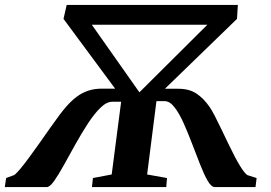

<svg xmlns="http://www.w3.org/2000/svg" viewBox="-48 -763 1104 783"><path d="M-28.5 0 -23 -37 9.5 -49Q17.5 -54 33.8 -73.2Q50 -92.5 70.8 -120.8Q91.5 -149 113.8 -180.5Q136 -212 157 -242Q178 -272 195.2 -294.8Q212.5 -317.5 222 -328Q242.5 -351.5 264.2 -368Q286 -384.5 312 -393.2Q338 -402 371 -401.5H421.5L211 -686L224 -743H922L918.5 -686L624.5 -401H679.5Q724 -401 753.5 -381.2Q783 -361.5 807 -326.5Q816 -313.5 828 -290.2Q840 -267 853.8 -238.2Q867.5 -209.5 881.8 -179.8Q896 -150 910 -123.2Q924 -96.5 937 -76.8Q950 -57 960.5 -49L998.5 -37L994 0H828.5Q814 0 799.2 -25.2Q784.5 -50.5 768.8 -90.5Q753 -130.5 736 -175.2Q719 -220 701.2 -260Q683.5 -300 664 -325.2Q644.5 -350.5 623.5 -350.5H590L552 -51.5L633 -37L630 0H327L331 -37L407.5 -51.5L446 -348H409.5Q386.5 -348 361 -323Q335.5 -298 309.8 -258.2Q284 -218.5 259.2 -174Q234.5 -129.5 212.5 -89.8Q190.5 -50 172.8 -25Q155 0 142.5 0ZM520.5 -386.5 797.5 -662H326.5Z"/></svg>

Font: Merriweather 60pt
Style: Bold Italic
Weight: 700
Italic angle: -7.8°
Version: Version 2.101